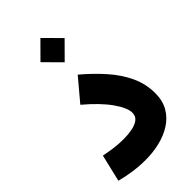

<svg xmlns="http://www.w3.org/2000/svg" viewBox="-245 -893 972 972"><g transform="rotate(-45 241.0 -406.5)"><path d="M463.9 -204.6Q463.9 -271 436.3 -330.3Q408.7 -389.6 360.8 -443.6Q313 -497.6 252.4 -548.8L153.8 -431.6Q231.4 -366.2 271.7 -309.3Q312 -252.4 312 -216.8Q312 -191.9 294.2 -178.2Q276.4 -164.6 247.6 -158.9Q218.8 -153.3 186.5 -153.3Q148.4 -153.3 111.8 -158.7Q75.2 -164.1 52.7 -168.9L18.1 -23.4Q55.7 -13.2 100.6 -6.6Q145.5 0 191.4 0Q242.2 0 290.8 -11.5Q339.4 -22.9 378.4 -47.4Q417.5 -71.8 440.7 -110.8Q463.9 -149.9 463.9 -204.6ZM163.6 -726.6 250 -639.6 336.4 -726.6 250 -813.5Z"/></g></svg>

Font: Estedad-VF-FD Black
Style: Regular
Weight: 900
Designer: Amin Abedi
Version: Version 4.000